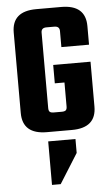

<svg xmlns="http://www.w3.org/2000/svg" viewBox="-60 -676 577 989"><g transform="rotate(-5 228.0 -181.5)"><path d="M421 -430H278V-513Q278 -538 251 -538H210Q183 -538 183 -513V-123Q183 -109 189 -103.5Q195 -98 210 -98H251Q266 -98 272 -103.5Q278 -109 278 -123V-247H228V-342H421V-110Q421 0 295 0H166Q40 0 40 -110V-526Q40 -636 166 -636H295Q421 -636 421 -526ZM168 273V48H309V120L213 273Z"/></g></svg>

Font: Teko SemiBold
Style: Regular
Weight: 600
Designer: Manushi Parikh, Jonny Pinhorn
Foundry: Indian Type Foundry
Version: Version 1.106;PS 1.0;hotconv 1.0.78;makeotf.lib2.5.61930; tt